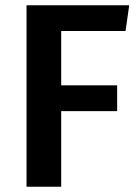

<svg xmlns="http://www.w3.org/2000/svg" viewBox="-20 -711 529 731"><path d="M81 0V-691H472L458 -593H213V-386H426V-288H213V0Z"/></svg>

Font: FiraGO Medium
Style: Regular
Weight: 500
Designer: bBox Type
Foundry: bBox Type GmbH
Version: Version 1.001;PS 001.001;hotconv 1.0.88;makeotf.lib2.5.64775